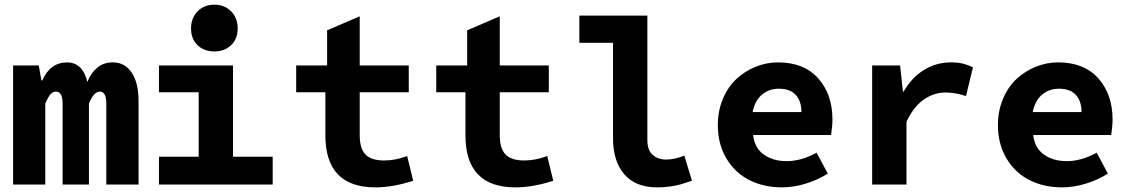

<svg xmlns="http://www.w3.org/2000/svg" viewBox="-20 -790 4837 822"><path d="M36.1 0V-509.8H146L157.2 -445.8H161.1Q195.3 -522.9 267.1 -522.9Q300.3 -522.9 322.5 -501.5Q344.7 -480 354 -439Q368.7 -477.1 396 -500Q423.3 -522.9 462.9 -522.9Q514.6 -522.9 543.9 -478.8Q573.2 -434.6 573.2 -357.9V0H435.1V-347.2Q435.1 -397.9 407.2 -397.9Q380.9 -397.9 360.8 -346.2V0H248V-347.2Q248 -397.9 219.2 -397.9Q205.6 -397.9 195.3 -385.5Q185.1 -373 173.8 -346.2V0Z M797.9 -668Q797.9 -712.9 825.9 -741.5Q854 -770 897.5 -770Q941.4 -770 969.5 -741.5Q997.6 -712.9 997.6 -668Q997.6 -623.5 969.5 -596.7Q941.4 -569.8 897.5 -569.8Q853.5 -569.8 825.7 -596.7Q797.9 -623.5 797.9 -668ZM660.6 0V-119.1H830.6V-395H660.6V-509.8H977.5V-119.1H1147.5V0Z M1587.4 12.2Q1373 12.2 1373 -210.9V-395H1248V-509.8H1380.4V-660.2L1520 -720.2V-509.8H1730V-395H1520V-211.9Q1520 -153.8 1544.9 -128.4Q1569.8 -103 1624 -103Q1674.3 -103 1723.1 -122.1L1749 -16.1Q1661.1 12.2 1587.4 12.2Z M2187 12.2Q1972.7 12.2 1972.7 -210.9V-395H1847.7V-509.8H1980V-660.2L2119.6 -720.2V-509.8H2329.6V-395H2119.6V-211.9Q2119.6 -153.8 2144.5 -128.4Q2169.4 -103 2223.6 -103Q2273.9 -103 2322.8 -122.1L2348.6 -16.1Q2260.7 12.2 2187 12.2Z M2793.5 12.2Q2701.2 12.2 2652.8 -43.7Q2604.5 -99.6 2604.5 -198.2V-606.9H2460.4V-723.1H2751.5V-190.9Q2751.5 -147 2774.2 -127Q2796.9 -106.9 2831.5 -106.9Q2869.6 -106.9 2909.7 -124L2942.4 -16.1Q2910.6 -5.4 2893.3 -0.5Q2876 4.4 2849.4 8.3Q2822.8 12.2 2793.5 12.2Z M3328.1 12.2Q3250.5 12.2 3188.7 -18.8Q3127 -49.8 3090.1 -111.3Q3053.2 -172.9 3053.2 -254.9Q3053.2 -315.4 3075 -366.9Q3096.7 -418.5 3132.8 -451.9Q3168.9 -485.4 3215.1 -504.2Q3261.2 -522.9 3311 -522.9Q3421.9 -522.9 3482.9 -454.6Q3543.9 -386.2 3543.9 -277.8Q3543.9 -251.5 3538.1 -211.9H3204.1Q3210.9 -155.8 3250.5 -127.9Q3290 -100.1 3348.1 -100.1Q3409.7 -100.1 3476.1 -136.2L3523.9 -46.9Q3481.4 -19.5 3429.2 -3.7Q3377 12.2 3328.1 12.2ZM3202.1 -310.1H3411.1Q3411.1 -356.9 3387 -383.5Q3362.8 -410.2 3314 -410.2Q3272.5 -410.2 3242.2 -384.8Q3211.9 -359.4 3202.1 -310.1Z M3713.9 0V-509.8H3833.5L3845.7 -397.9H3848.6Q3884.3 -459.5 3936.8 -491.2Q3989.3 -522.9 4049.8 -522.9Q4080.6 -522.9 4100.8 -518.1Q4121.1 -513.2 4145.5 -502L4115.7 -378.9Q4094.2 -385.3 4086.2 -387.2Q4078.1 -389.2 4061.8 -391.6Q4045.4 -394 4027.8 -394Q3978.5 -394 3934.6 -363.5Q3890.6 -333 3860.8 -268.1V0Z M4527.3 12.2Q4449.7 12.2 4387.9 -18.8Q4326.2 -49.8 4289.3 -111.3Q4252.4 -172.9 4252.4 -254.9Q4252.4 -315.4 4274.2 -366.9Q4295.9 -418.5 4332 -451.9Q4368.2 -485.4 4414.3 -504.2Q4460.4 -522.9 4510.3 -522.9Q4621.1 -522.9 4682.1 -454.6Q4743.2 -386.2 4743.2 -277.8Q4743.2 -251.5 4737.3 -211.9H4403.3Q4410.2 -155.8 4449.7 -127.9Q4489.3 -100.1 4547.4 -100.1Q4608.9 -100.1 4675.3 -136.2L4723.1 -46.9Q4680.7 -19.5 4628.4 -3.7Q4576.2 12.2 4527.3 12.2ZM4401.4 -310.1H4610.4Q4610.4 -356.9 4586.2 -383.5Q4562 -410.2 4513.2 -410.2Q4471.7 -410.2 4441.4 -384.8Q4411.1 -359.4 4401.4 -310.1Z"/></svg>

Font: Office Code Pro D Bold
Style: Regular
Weight: 700
Designer: Nathan Rutzky & Paul D. Hunt
Foundry: Adobe Systems Incorporated
Version: Version 1.004;PS 001.004;hotconv 1.0.70;makeotf.lib2.5.58329